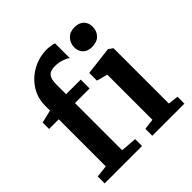

<svg xmlns="http://www.w3.org/2000/svg" viewBox="-213 -1007 1180 1180"><g transform="rotate(-45 377.5 -417.0)"><path d="M114 -478H30V-534L114 -554V-598Q114 -663 148.5 -717Q183 -771 241 -802.5Q299 -834 364 -834Q398 -834 428 -824V-696Q418 -706 388.5 -716Q359 -726 327 -726Q288 -726 271.5 -706.5Q255 -687 255 -640V-555H382V-478H255V-68L360 -60V0H35V-60L114 -69ZM494 -722Q494 -760 518 -785Q542 -810 582 -810Q622 -810 643 -788.5Q664 -767 664 -735Q664 -695 640 -671Q616 -647 573 -647H572Q536 -647 515 -668Q494 -689 494 -722ZM519 -461 448 -480V-547L631 -569H633L661 -549V-68L728 -60V0H449V-60L519 -69Z"/></g></svg>

Font: Koeln Type Serif
Style: Bold
Weight: 700
Designer: Eben Sorkin
Foundry: Eben Sorkin
Version: Version 2.002